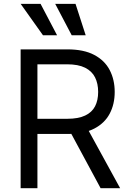

<svg xmlns="http://www.w3.org/2000/svg" viewBox="-20 -986 679 1006"><path d="M88.1 0V-727.3H333.8Q419 -727.3 473.7 -698.3Q528.4 -669.4 554.7 -619Q581 -568.5 581 -504.3Q581 -440 554.7 -390.3Q528.4 -340.6 474.1 -312.3Q419.7 -284.1 335.2 -284.1H136.4V-363.6H332.4Q390.6 -363.6 426.3 -380.7Q462 -397.7 478.2 -429.2Q494.3 -460.6 494.3 -504.3Q494.3 -547.9 478 -580.6Q461.6 -613.3 425.8 -631.2Q389.9 -649.1 331 -649.1H176.1V0ZM430.4 -326.7 609.4 0H507.1L331 -326.7ZM205.3 -801.1 88.1 -965.9H192.5L279.1 -801.1ZM355.8 -801.1 269.2 -965.9H375.7L429 -801.1Z"/></svg>

Font: InterMG
Style: Regular
Weight: 400
Designer: Rasmus Andersson
Foundry: rsms
Version: Version 3.019;December 26, 2023;FontCreator 15.0.0.2955 64-b